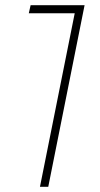

<svg xmlns="http://www.w3.org/2000/svg" viewBox="-20 -720 387 740"><path d="M306 -700 166 0H134L268 -669H91L98 -700Z"/></svg>

Font: Montserrat Alternates ExLight
Style: Italic
Weight: 275
Italic angle: -11.3°
Designer: Julieta Ulanovsky
Foundry: Julieta Ulanovsky
Version: Version 7.200